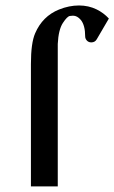

<svg xmlns="http://www.w3.org/2000/svg" viewBox="-20 -668 410 688"><path d="M187 0H90.8V-438.5Q90.8 -514.2 106 -548.8Q132.3 -609.9 191.4 -633.8Q227.5 -648.4 263.2 -648.4Q297.4 -648.4 326.2 -634.3Q351.1 -622.1 370.1 -601.6L326.7 -527.3Q320.3 -516.1 307.1 -516.1Q297.4 -516.1 291.3 -522.7Q285.2 -529.3 285.2 -537.6Q285.2 -577.6 269.5 -596.7Q256.8 -611.8 241.7 -611.8Q240.2 -611.8 230.7 -610.8Q221.2 -609.9 205.3 -585.7Q189.5 -561.5 187 -510.7Z"/></svg>

Font: Quaaykop
Style: Medium
Weight: 500
Designer: Tup Wanders
Foundry: Free font, DO NOT SELL
Version: Version 1.00;July 31, 2023;FontCreator 11.5.0.2430 64-bit